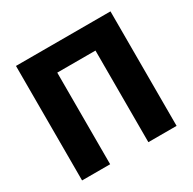

<svg xmlns="http://www.w3.org/2000/svg" viewBox="-156 -870 1035 1031"><g transform="rotate(-30 361.0 -355.0)"><path d="M68 0V-710H654V0H479V-568H242V0Z"/></g></svg>

Font: Geist ExtBd
Style: Regular
Weight: 400
Designer: Basement.studio, Andrés Briganti, Mateo Zaragoza
Foundry: Basement.studio, Vercel, Andrés Briganti, Guido Ferreyra, Mateo Zaragoza
Version: Version 1.401